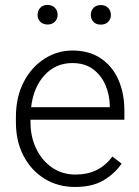

<svg xmlns="http://www.w3.org/2000/svg" viewBox="-20 -741 557 771"><path d="M281.2 9.8Q212.4 9.8 158.7 -23.4Q105 -56.6 74.5 -115.2Q43.9 -173.8 43.9 -249.5V-270.5Q43.9 -352.1 75.4 -412.1Q106.9 -472.2 158.7 -505.1Q210.4 -538.1 270.5 -538.1Q337.9 -538.1 384.5 -506.8Q431.2 -475.6 455.3 -421.1Q479.5 -366.7 479.5 -295.9V-260.3H102.5V-249.5Q102.5 -191.4 125.5 -143.8Q148.4 -96.2 189.2 -68.1Q230 -40 283.7 -40Q330.1 -40 366.5 -57.4Q402.8 -74.7 431.6 -112.3L468.3 -84Q442.4 -45.4 397.2 -17.8Q352.1 9.8 281.2 9.8ZM270.5 -487.8Q203.6 -487.8 158.9 -439.2Q114.3 -390.6 105 -310.5H420.9V-316.9Q419.9 -361.3 403.1 -400.1Q386.2 -439 353.3 -463.4Q320.3 -487.8 270.5 -487.8ZM130.9 -681.2Q130.9 -698.2 141.6 -709.7Q152.3 -721.2 170.9 -721.2Q189.5 -721.2 200.4 -709.7Q211.4 -698.2 211.4 -681.2Q211.4 -665 200.4 -653.8Q189.5 -642.6 170.9 -642.6Q152.3 -642.6 141.6 -653.8Q130.9 -665 130.9 -681.2ZM344.7 -680.7Q344.7 -697.8 355.2 -709.2Q365.7 -720.7 384.8 -720.7Q403.3 -720.7 414.3 -709.2Q425.3 -697.8 425.3 -680.7Q425.3 -664.6 414.3 -653.3Q403.3 -642.1 384.8 -642.1Q365.7 -642.1 355.2 -653.3Q344.7 -664.6 344.7 -680.7Z"/></svg>

Font: Vazirmatn UI ExtraLight
Style: Regular
Weight: 200
Designer: Saber Rastikerdar
Foundry: Saber Rastikerdar
Version: Version 33.003